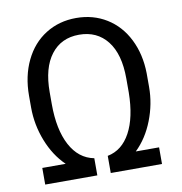

<svg xmlns="http://www.w3.org/2000/svg" viewBox="-81 -796 826 872"><g transform="rotate(-10 332.5 -360.5)"><path d="M359.9 -79.1Q427.2 -92.3 464.8 -161.6Q502.4 -231 503.9 -345.2V-410.6Q503.9 -523.4 456.5 -583.5Q409.2 -643.6 326.7 -643.6Q244.1 -643.6 197.3 -582.5Q150.4 -521.5 150.4 -409.7V-354.5Q150.4 -237.3 188.7 -165Q227.1 -92.8 297.9 -79.1V0H57.6V-76.7H165.5Q113.8 -126.5 84.5 -201.4Q55.2 -276.4 55.2 -355.5V-409.7Q55.2 -500.5 89.6 -571.8Q124 -643.1 186 -681.9Q248 -720.7 326.7 -720.7Q404.8 -720.7 466.6 -682.6Q528.3 -644.5 563 -575.2Q597.7 -505.9 599.1 -418V-354.5Q599.1 -276.4 569.8 -201.4Q540.5 -126.5 488.8 -76.7H596.2V0H359.9Z"/></g></svg>

Font: Roboto-ThirdPerson-AD3FC
Style: ThirdPerson-AD3FC
Weight: 400
Designer: Google
Version: Version 2.137; 2017